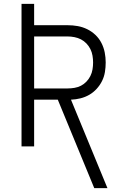

<svg xmlns="http://www.w3.org/2000/svg" viewBox="-20 -755 640 990"><path d="M466 215 278 -241H156V0H91V-735H156V-625H329Q355 -625 380.5 -620.5Q406 -616 429.5 -604.5Q453 -593 472 -575Q491 -557 503 -533.5Q515 -510 520 -484.5Q525 -459 525 -433Q525 -408 521 -383.5Q517 -359 506 -337Q495 -315 478 -296.5Q461 -278 440 -266Q419 -254 395 -248Q371 -242 346 -241L534 215ZM329 -299Q346 -299 364 -302Q382 -305 397.5 -313Q413 -321 425.5 -334Q438 -347 446 -363Q454 -379 457 -397Q460 -415 460 -433Q460 -450 457 -468Q454 -486 446 -502Q438 -518 425.5 -531Q413 -544 397.5 -552Q382 -560 364 -563.5Q346 -567 329 -567H156V-299Z"/></svg>

Font: Iosevka Aile Custom Light
Style: Regular
Weight: 300
Designer: Belleve Invis
Foundry: Belleve Invis
Version: Version 17.0.2; ttfautohint (v1.8.3)